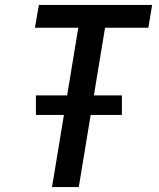

<svg xmlns="http://www.w3.org/2000/svg" viewBox="-20 -755 640 775"><path d="M190 0 238 -291H125V-370H251L296 -643H121L137 -735H594L579 -643H404L359 -370H472V-291H346L298 0Z"/></svg>

Font: Iosevka Curly SmBdExObl
Style: Regular
Weight: 600
Width: 7
Italic angle: -9°
Monospace: yes
Designer: Belleve Invis
Foundry: Belleve Invis
Version: Version 11.1.0; ttfautohint (v1.8.3)